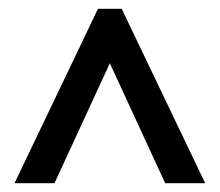

<svg xmlns="http://www.w3.org/2000/svg" viewBox="-20 -733 500 437"><path d="M13 -316H104L230 -589L356 -316H447L257 -713H203Z"/></svg>

Font: Noto Sans Arabic UI XCn Md
Style: Regular
Weight: 500
Width: 2
Designer: Monotype Design Team, Nadine Chahine and Nizar Qandah
Foundry: Monotype Imaging Inc.
Version: Version 2.010